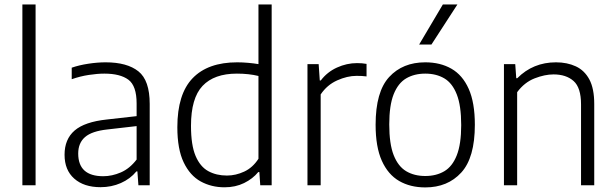

<svg xmlns="http://www.w3.org/2000/svg" viewBox="-20 -828 2749 858"><path d="M80 0V-808H139V0Z M429.5 8.5Q355 8.5 311.8 -29.8Q268.5 -68 268.5 -136.5Q268.5 -206 313.5 -244.8Q358.5 -283.5 457.5 -294L590.5 -309V-365.5Q590.5 -444.5 553.8 -471.8Q517 -499 446.5 -499Q415.5 -499 377.2 -493.2Q339 -487.5 300.5 -474V-525.5Q333.5 -537 374.5 -543.2Q415.5 -549.5 452 -549.5Q548 -549.5 598.5 -509.2Q649 -469 649 -363.5V0H598.5L594 -62H589.5Q562 -28.5 520 -10Q478 8.5 429.5 8.5ZM329.5 -142Q329.5 -40.5 441.5 -40.5Q480.5 -40.5 520 -57.5Q559.5 -74.5 590.5 -115V-264.5L460 -249.5Q390.5 -242 360 -215.5Q329.5 -189 329.5 -142Z M983.5 9Q924.5 9 876.8 -17.2Q829 -43.5 800.8 -102.5Q772.5 -161.5 772.5 -259.5Q772.5 -407.5 840.8 -478.5Q909 -549.5 1040 -549.5Q1064.5 -549.5 1089.2 -547.2Q1114 -545 1135 -541.5V-808H1194V0H1143L1139 -59H1134Q1109.5 -29 1070.8 -10Q1032 9 983.5 9ZM994 -43.5Q1033.5 -43.5 1071.5 -61.2Q1109.5 -79 1135 -118.5V-488.5Q1092 -499 1038.5 -499Q937 -499 885.2 -444.2Q833.5 -389.5 833.5 -265.5Q833.5 -179.5 854 -131.2Q874.5 -83 910.8 -63.2Q947 -43.5 994 -43.5Z M1354 0V-541.5H1404L1409 -468.5H1413.5Q1442.5 -506.5 1486 -526.2Q1529.5 -546 1575.5 -546Q1598.5 -546 1618 -542.5V-486.5Q1607 -488 1596.2 -488.5Q1585.5 -489 1573 -489Q1532 -489 1486.8 -468.8Q1441.5 -448.5 1413 -406V0Z M1880.5 9.5Q1813.5 9.5 1763.8 -19.2Q1714 -48 1686.2 -109.8Q1658.5 -171.5 1658.5 -270.5Q1658.5 -418 1719 -483.8Q1779.5 -549.5 1880.5 -549.5Q1947.5 -549.5 1997.2 -521Q2047 -492.5 2074.5 -431Q2102 -369.5 2102 -270.5Q2102 -123 2041.2 -56.8Q1980.5 9.5 1880.5 9.5ZM1880.5 -41.5Q1929.5 -41.5 1965.5 -62.8Q2001.5 -84 2021.2 -134Q2041 -184 2041 -269Q2041 -356 2021.2 -406.2Q2001.5 -456.5 1965.5 -477.8Q1929.5 -499 1880.5 -499Q1831.5 -499 1795.2 -477.8Q1759 -456.5 1739.2 -406.8Q1719.5 -357 1719.5 -272Q1719.5 -185 1739.2 -134.8Q1759 -84.5 1795 -63Q1831 -41.5 1880.5 -41.5ZM1853 -629 1959 -808H2024L1908 -629Z M2232 0V-541.5H2282.5L2287 -478.5H2291.5Q2362 -549.5 2464.5 -549.5Q2514.5 -549.5 2553.2 -531.5Q2592 -513.5 2613.8 -472.8Q2635.5 -432 2635.5 -363.5V0H2576.5V-361.5Q2576.5 -436.5 2543.2 -466Q2510 -495.5 2453.5 -495.5Q2414.5 -495.5 2369 -477.8Q2323.5 -460 2291 -416V0Z"/></svg>

Font: Encode Sans Lt
Style: Regular
Weight: 300
Designer: Multiple Designers
Foundry: Impallari Type
Version: Version 3.002; ttfautohint (v1.8.3) -l 8 -r 50 -G 200 -x 14 